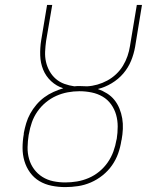

<svg xmlns="http://www.w3.org/2000/svg" viewBox="-20 -755 640 783"><path d="M246 8Q218 8 190.5 2.5Q163 -3 140.5 -16.5Q118 -30 102.5 -51.5Q87 -73 79.5 -98.5Q72 -124 72 -152Q72 -180 77 -208V-212Q81 -233 87 -253Q93 -273 103.5 -292Q114 -311 128.5 -328Q143 -345 160.5 -358Q178 -371 198 -380Q218 -389 238 -395Q210 -404 188.5 -424Q167 -444 156 -471Q145 -498 144 -529Q143 -560 148 -591L172 -735H193L168 -588Q165 -566 164 -544.5Q163 -523 167.5 -503Q172 -483 182 -465Q192 -447 207.5 -433.5Q223 -420 242.5 -413Q262 -406 283 -403Q289 -404 295 -404Q301 -404 307 -404Q314 -404 321 -403.5Q328 -403 335 -403Q356 -404 377 -410Q398 -416 417.5 -426.5Q437 -437 453.5 -452.5Q470 -468 481.5 -487Q493 -506 500 -526.5Q507 -547 510 -567L538 -735H559L531 -564Q526 -535 514.5 -507Q503 -479 483 -455.5Q463 -432 435.5 -415.5Q408 -399 379 -392Q399 -385 416.5 -374Q434 -363 446.5 -347.5Q459 -332 467 -312.5Q475 -293 478.5 -272Q482 -251 481 -229Q480 -207 476 -185L475 -182Q471 -155 462 -129.5Q453 -104 437 -81Q421 -58 398.5 -40Q376 -22 350.5 -11Q325 0 298.5 4Q272 8 246 8Q246 8 246 8Q246 8 246 8ZM246 -11Q270 -11 294 -15Q318 -19 341.5 -29Q365 -39 385 -55.5Q405 -72 419.5 -93Q434 -114 442.5 -137.5Q451 -161 455 -185L456 -188Q460 -214 460 -239Q460 -264 453.5 -287Q447 -310 433 -329.5Q419 -349 398.5 -361Q378 -373 353.5 -378Q329 -383 304 -383Q280 -383 256 -378.5Q232 -374 209.5 -364Q187 -354 167 -337.5Q147 -321 132.5 -300Q118 -279 110 -256Q102 -233 98 -209L97 -205Q93 -180 92.5 -155Q92 -130 98.5 -107Q105 -84 119 -65Q133 -46 153 -33.5Q173 -21 197 -16Q221 -11 246 -11Z"/></svg>

Font: Iosevka Slab Thin Extended
Style: Italic
Weight: 100
Width: 7
Italic angle: -9°
Monospace: yes
Designer: Belleve Invis
Foundry: Belleve Invis
Version: Version 11.1.0; ttfautohint (v1.8.3)